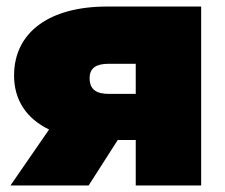

<svg xmlns="http://www.w3.org/2000/svg" viewBox="-20 -567 688 587"><path d="M395 0H595V-547H307C132 -547 23 -469 23 -336C23 -260 62 -204 130 -171L12 0H251L340 -139H395ZM254 -328C254 -359 274 -372 312 -372H395V-280H312C274 -280 254 -294 254 -328Z"/></svg>

Font: Chess Sans Black
Style: Regular
Weight: 900
Designer: Wolf Bōese
Foundry: Wolf Bōese
Version: Version 7.223;Glyphs 3.3 (3306)